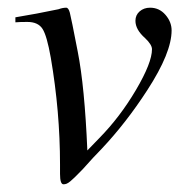

<svg xmlns="http://www.w3.org/2000/svg" viewBox="-20 -461 484 499"><path d="M207 -70 238 -102Q292 -157 333.5 -227.5Q375 -298 375 -333Q375 -345 357 -362Q332 -384 332 -407Q332 -422 343 -431.5Q354 -441 370 -441Q394 -441 410 -422.5Q426 -404 426 -382Q426 -324 363 -227Q308 -142 244 -74Q235 -65 222 -51Q209 -37 203 -30Q197 -23 187.5 -13.5Q178 -4 173.5 0.5Q169 5 163 10Q157 15 153 16.5Q149 18 145 18Q136 18 136 -9V-33Q136 -171 112 -311Q102 -368 90.5 -386Q79 -404 51 -404Q31 -404 20 -403V-416Q75 -425 132 -437Q143 -441 152 -441Q158 -441 161.5 -428Q165 -415 182 -327Q200 -236 207 -70Z"/></svg>

Font: STIX
Style: Italic
Weight: 400
Italic angle: -16.33°
Designer: MicroPress Inc., with final additions and corrections provided by Coen Hoffman, Elsevier (retired)
Version: Version 1.1.1